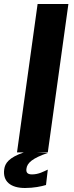

<svg xmlns="http://www.w3.org/2000/svg" viewBox="-47 -762 370 960"><path d="M38 0H72C-3 26 -22 54 -26 85C-34 145 6 178 78 178C122 178 160 170 183 163L192 86C172 95 147 110 113 110C91 110 83 101 85 83C88 52 116 29 191 3L136 0H192L295 -742H141Z"/></svg>

Font: Cheyenne Sans
Style: Bold Italic
Weight: 700
Italic angle: -8.13011°
Designer: The Public Sans project authors (U.S. Web Design System), Libre Franklin designed by Pablo Impallari and Rodrigo Fuenzal
Foundry: The Cheyenne Sans Project Authors
Version: Version 2.007